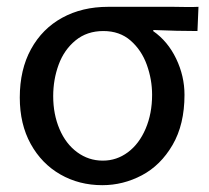

<svg xmlns="http://www.w3.org/2000/svg" viewBox="-20 -517 614 563"><path d="M429 -426Q472 -396 496.5 -345Q521 -294 521 -239Q521 -152 486 -92Q451 -32 396 -3Q341 26 280 26Q212 26 157 -5.5Q102 -37 70 -95Q38 -153 38 -231Q38 -313 71 -373Q104 -433 162.5 -465Q221 -497 297 -497H450H489Q504 -497 524 -496.5Q544 -496 562 -497L559 -426Q501 -426 430 -429ZM282 -46Q322 -46 355 -70.5Q388 -95 407 -139.5Q426 -184 426 -239Q426 -284 410.5 -327Q395 -370 363 -398Q331 -426 283 -426Q235 -426 201.5 -398.5Q168 -371 152 -327.5Q136 -284 136 -235Q136 -182 154.5 -138.5Q173 -95 206.5 -70.5Q240 -46 281 -46Z"/></svg>

Font: LINE Seed Sans KR Regular
Style: Regular
Weight: 400
Designer: LINE VX Design & Sandoll Inc & Dalton Maag Ltd
Foundry: Sandoll Inc.
Version: Version 1.000